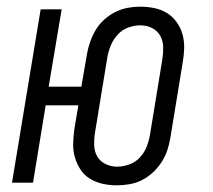

<svg xmlns="http://www.w3.org/2000/svg" viewBox="-20 -548 640 576"><path d="M331 8Q309 8 288.5 3.5Q268 -1 250.5 -11.5Q233 -22 222 -38.5Q211 -55 205 -75Q199 -95 199.5 -116.5Q200 -138 203 -160L215 -232H117L79 0H16L102 -520H165L126 -288H224L241 -386Q244 -404 250.5 -422.5Q257 -441 267 -458Q277 -475 292.5 -489Q308 -503 326 -512Q344 -521 363 -524.5Q382 -528 401 -528Q423 -528 444 -523.5Q465 -519 481.5 -508.5Q498 -498 510 -481.5Q522 -465 527.5 -445Q533 -425 532.5 -403.5Q532 -382 528 -360L491 -134Q488 -116 482 -97.5Q476 -79 465 -62Q454 -45 439 -31Q424 -17 406.5 -8Q389 1 369 4.5Q349 8 331 8ZM331 -48Q349 -48 367.5 -54.5Q386 -61 399.5 -75.5Q413 -90 420 -108Q427 -126 430 -144L467 -370Q470 -388 469.5 -407Q469 -426 460.5 -441Q452 -456 436 -464Q420 -472 401 -472Q383 -472 365 -465.5Q347 -459 333.5 -444.5Q320 -430 312.5 -412Q305 -394 302 -376L265 -150Q262 -132 262.5 -113Q263 -94 271.5 -79Q280 -64 296.5 -56Q313 -48 331 -48Z"/></svg>

Font: Iosevka Light Extended Oblique
Style: Regular
Weight: 300
Width: 7
Italic angle: -9°
Monospace: yes
Designer: Belleve Invis
Foundry: Belleve Invis
Version: Version 32.5.0; ttfautohint (v1.8.4)